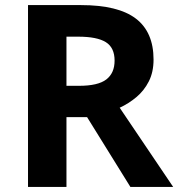

<svg xmlns="http://www.w3.org/2000/svg" viewBox="-20 -734 700 754"><path d="M298 -714Q444 -714 513.5 -661Q583 -608 583 -500Q583 -451 564.5 -414.5Q546 -378 515.5 -352.5Q485 -327 450 -311L660 0H492L322 -274H241V0H90V-714ZM287 -590H241V-397H290Q365 -397 397.5 -422Q430 -447 430 -496Q430 -547 395.5 -568.5Q361 -590 287 -590Z"/></svg>

Font: Noto Sans Telugu
Style: Bold
Weight: 700
Designer: Jelle Bosma - Monotype Design Team
Foundry: Monotype Imaging Inc.
Version: Version 2.005; ttfautohint (v1.8.4.7-5d5b)